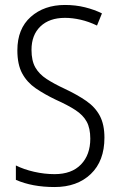

<svg xmlns="http://www.w3.org/2000/svg" viewBox="-20 -744 485 774"><path d="M401 -189Q401 -95 346 -42.5Q291 10 200 10Q110 10 44 -19V-77Q76 -61 117.5 -51.5Q159 -42 200 -42Q269 -42 306.5 -81Q344 -120 344 -185Q344 -227 329.5 -253.5Q315 -280 284.5 -300Q254 -320 205 -342Q159 -364 124 -388Q89 -412 69.5 -448Q50 -484 50 -541Q50 -628 104 -676Q158 -724 242 -724Q285 -724 323 -714.5Q361 -705 391 -690L371 -641Q338 -657 305 -664.5Q272 -672 242 -672Q179 -672 143 -637.5Q107 -603 107 -543Q107 -499 122.5 -472Q138 -445 168 -425.5Q198 -406 241 -386Q292 -362 328 -337Q364 -312 382.5 -277Q401 -242 401 -189Z"/></svg>

Font: Noto Sans Khmer UI Condensed Light
Style: Regular
Weight: 300
Width: 3
Designer: Danh Hong and the Monotype Design Team
Foundry: Monotype Imaging Inc.
Version: Version 2.002; ttfautohint (v1.8.4.7-5d5b)